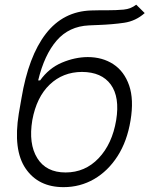

<svg xmlns="http://www.w3.org/2000/svg" viewBox="-20 -771 625 803"><path d="M549.7 -751.4 585.2 -716.3Q547.6 -682.9 499.3 -675.8Q451 -668.7 392 -666.5Q382.5 -666.2 372.3 -665.7Q362.2 -665.1 351.9 -664.8Q268.5 -660.9 217 -601.4Q165.5 -541.9 139.6 -434.7H147.7Q184.7 -486.2 239 -509.1Q293.3 -532 346.9 -532.3Q408.4 -532.3 454 -502.5Q499.6 -472.7 520.1 -413.7Q540.5 -354.8 525.9 -267Q511.7 -180.4 471.8 -118.1Q431.8 -55.8 373.6 -22Q315.3 11.7 245.7 11.7Q140.3 11.7 87.2 -66.1Q34.1 -143.8 58.6 -295.8L69.6 -359Q99.1 -535.9 171.7 -629.8Q244.3 -723.7 361.9 -727.3Q379.3 -728 395.1 -728Q410.9 -728 425.4 -728Q466.6 -728 496.8 -730.8Q527 -733.7 549.7 -751.4ZM254.3 -49.7Q335.9 -49.7 392.6 -109.4Q449.2 -169 465.9 -268.5Q481.5 -364.7 443.4 -417.3Q405.2 -469.8 322.8 -470.2Q242.9 -469.8 187.9 -417.3Q132.8 -364.7 115.1 -268.5Q98.7 -169.7 135.8 -109.7Q172.9 -49.7 254.3 -49.7Z"/></svg>

Font: Inter UI Light
Style: Italic
Weight: 300
Italic angle: 9.39999°
Designer: Rasmus Andersson
Foundry: rsms
Version: 3.2;8d6f07862